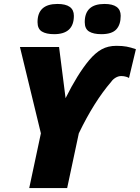

<svg xmlns="http://www.w3.org/2000/svg" viewBox="-20 -952 708 972"><path d="M187 -277 81 -714H279L312 -455Q372 -576 431 -647Q463 -685 495 -702.5Q527 -720 569 -720Q600 -720 621 -716Q642 -712 668 -703L633 -557Q630 -560 618.5 -563.5Q607 -567 594 -567Q579 -567 565 -558.5Q551 -550 543 -538Q456 -437 379 -277L320 0H128ZM170 -840Q170 -932 271 -932Q354 -932 354 -872Q354 -779 254 -779Q214 -779 192 -792.5Q170 -806 170 -840ZM409 -840Q409 -932 509 -932Q591 -932 591 -872Q591 -827 568.5 -803Q546 -779 493 -779Q453 -779 431 -792.5Q409 -806 409 -840Z"/></svg>

Font: Noto Sans Display Black
Style: Italic
Weight: 900
Italic angle: -12°
Designer: Monotype Design team
Foundry: Monotype Imaging Inc.
Version: Version 1.000